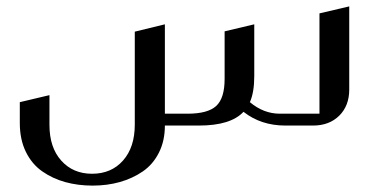

<svg xmlns="http://www.w3.org/2000/svg" viewBox="-20 -393 1197 601"><path d="M960 0H873Q796.9 0 742.2 -43Q702.1 0 603 0H496.1Q496.1 47.9 477.5 84.7Q459 121.6 427 143.6Q395 165.5 355.2 176.8Q315.4 188 270 188Q224.1 188 184.3 177Q144.5 166 112.1 143.3Q79.6 120.6 60.8 82Q42 43.5 42 -7.8V-73.2L134.8 -95.2V-2Q134.8 68.4 171.6 109.6Q208.5 150.9 268.1 150.9Q328.6 150.9 365.2 109.4Q401.9 67.9 401.9 -2.9V-293.9L496.1 -316.9V-37.1H566.9Q630.4 -37.1 656.7 -61.3Q683.1 -85.4 683.1 -146V-294.9L775.9 -316.9V-154.8Q775.9 -104 762.2 -73.2Q805.2 -37.1 856 -37.1H980V-351.1L1073.2 -373V-112.8Q1073.2 -62 1042 -31Q1010.7 0 960 0Z"/></svg>

Font: Wesal
Style: Regular
Weight: 300
Designer: Ahmed zaza
Foundry: Ahmed zaza
Version: Version 2.01